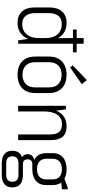

<svg xmlns="http://www.w3.org/2000/svg" viewBox="564 -1380 1001 2169"><g transform="rotate(90 1064.5 -295.5)"><path d="M239 7Q155 7 109.5 -44Q64 -95 64 -190V-350Q64 -445 109.5 -496Q155 -547 240 -547Q301 -547 346 -519.5Q391 -492 415.5 -440Q440 -388 440 -316V-228Q440 -156 415 -103Q390 -50 345 -21.5Q300 7 239 7ZM251 -46Q325 -46 367.5 -95.5Q410 -145 410 -231V-311Q410 -397 367.5 -445Q325 -493 251 -493Q192 -493 160 -455.5Q128 -418 128 -346V-192Q128 -122 160 -84Q192 -46 251 -46ZM410 -175V-740H474V0H436ZM571 -661V-619H314V-661Z M825 7Q760 7 714 -16.5Q668 -40 643.5 -84Q619 -128 619 -190V-350Q619 -412 643.5 -456Q668 -500 714.5 -523.5Q761 -547 825 -547Q889 -547 935 -523.5Q981 -500 1006 -456Q1031 -412 1031 -350V-190Q1031 -128 1006 -84Q981 -40 935 -16.5Q889 7 825 7ZM825 -49Q891 -49 929 -86Q967 -123 967 -189V-351Q967 -418 929 -454.5Q891 -491 825 -491Q759 -491 721 -454Q683 -417 683 -351V-189Q683 -123 721 -86Q759 -49 825 -49ZM931 -719 742 -587 718 -616 885 -776Z M1499 -361Q1499 -430 1471 -462.5Q1443 -495 1385 -495Q1314 -495 1276.5 -443Q1239 -391 1239 -290L1208 -224V-285Q1208 -414 1259.5 -480.5Q1311 -547 1409 -547Q1487 -547 1525 -502.5Q1563 -458 1563 -365V0H1499ZM1175 -540H1215L1239 -372V0H1175Z M1891 -160Q1805 -160 1757.5 -201Q1710 -242 1710 -317V-390Q1710 -465 1757.5 -506Q1805 -547 1891 -547Q1976 -547 2023.5 -506Q2071 -465 2071 -390V-317Q2071 -242 2023.5 -201Q1976 -160 1891 -160ZM1825 185Q1756 185 1719.5 154.5Q1683 124 1683 66Q1683 7 1719 -23.5Q1755 -54 1825 -54H1956Q2025 -54 2061 -23.5Q2097 7 2097 66Q2097 124 2061 154.5Q2025 185 1956 185ZM1954 135Q2033 135 2033 66Q2033 -4 1954 -4H1828Q1746 -4 1746 66Q1746 136 1828 135ZM1806 -32Q1766 -32 1744 -52.5Q1722 -73 1722 -107Q1722 -141 1743.5 -161.5Q1765 -182 1807 -182H1891V-160H1835Q1808 -160 1793.5 -145.5Q1779 -131 1780 -107Q1780 -82 1793 -68Q1806 -54 1833 -54H1891V-32ZM1891 -213Q1947 -213 1977 -240.5Q2007 -268 2007 -319V-388Q2007 -440 1977 -467Q1947 -494 1891 -494Q1835 -494 1804 -466.5Q1773 -439 1773 -388V-319Q1773 -269 1804 -241Q1835 -213 1891 -213ZM1981 -516 2100 -560H2118V-494L1981 -482Z"/></g></svg>

Font: Pathway Extreme SemiCondensed ExtraLight
Style: Regular
Weight: 250
Width: 4
Version: Version 1.001;gftools[0.9.26]